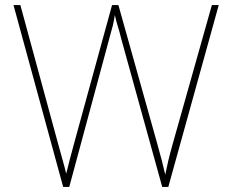

<svg xmlns="http://www.w3.org/2000/svg" viewBox="-20 -734 909 754"><path d="M839 -714 641 0H617L456 -582Q449 -611 443 -629.5Q437 -648 431 -675Q427 -650 423.5 -635.5Q420 -621 415 -604L252 0H228L33 -714H60L208 -170Q218 -133 225.5 -107Q233 -81 240 -52Q247 -81 254 -107.5Q261 -134 271 -171L420 -714H445L598 -168Q609 -129 615.5 -103.5Q622 -78 629 -48Q635 -78 641 -103.5Q647 -129 658 -168L812 -714Z"/></svg>

Font: Noto Sans Bengali Thin
Style: Regular
Weight: 100
Designer: Jelle Bosma - Monotype Design Team
Foundry: Monotype Imaging Inc.
Version: Version 2.003; ttfautohint (v1.8.4.7-5d5b)